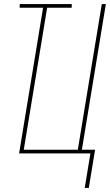

<svg xmlns="http://www.w3.org/2000/svg" viewBox="-20 -755 541 945"><path d="M397 170 425 0H74L192 -717H77V-735H333V-717H212L97 -18H363L481 -735H501L383 -18H448L417 170Z"/></svg>

Font: Iosevka Term Curly Th Obl
Style: Regular
Weight: 100
Italic angle: -9°
Designer: Belleve Invis
Foundry: Belleve Invis
Version: Version 32.3.0